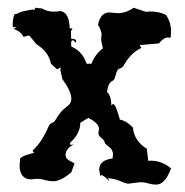

<svg xmlns="http://www.w3.org/2000/svg" viewBox="-20 -468 484 502"><path d="M388.7 14.6Q377.9 14.6 367.4 11.5Q356.9 8.3 347.7 8.3L315.9 12.2Q309.1 12.2 295.9 6.1Q282.7 0 262.2 -2.4L266.1 5.9Q250 -10.3 244.6 -10.3L242.2 -7.8L239.3 -23.9Q239.3 -49.3 274.4 -53.7L275.4 -64.5Q275.4 -76.2 265.1 -84Q261.2 -86.9 257.8 -89.6Q254.4 -92.3 253.2 -97.2Q252 -102.1 244.6 -107.7Q237.3 -113.3 237.3 -120.1L238.8 -131.8Q238.8 -145.5 210.9 -159.7L189.9 -147Q189.9 -118.7 164.1 -95.7L162.6 -91.8Q162.6 -89.4 166.5 -89.4L172.9 -90.3Q151.4 -79.1 151.4 -63Q151.4 -56.6 156.2 -52Q161.1 -47.4 174.8 -41L166.5 -17.6Q139.2 5.9 119.1 5.9Q108.4 5.9 97.9 2.7Q87.4 -0.5 77.6 -0.5L60.1 1Q47.4 1 39.3 -8.1Q31.2 -17.1 31.2 -35.6L32.7 -53.7Q38.1 -59.1 47.9 -62.3Q57.6 -65.4 69.3 -68.8L64.9 -73.7Q80.1 -88.9 88.1 -101.6Q96.2 -114.3 100.6 -123.5Q105 -132.8 107.7 -138.7Q110.4 -144.5 115.7 -146.5Q121.1 -148.4 123.5 -152.1Q126 -155.8 129.2 -161.1Q132.3 -166.5 138.4 -174.1Q144.5 -181.6 157.2 -191.4Q166.5 -197.8 166.5 -210Q166.5 -229 143.1 -261.2L137.7 -285.2L139.2 -292L129.4 -286.6L113.3 -301.3Q107.4 -332.5 75.2 -352.5L56.2 -375.5L41.5 -371.6Q35.2 -385.3 15.6 -392.6L23.9 -397.5L13.7 -397L13.2 -403.3Q13.2 -420.9 18.1 -430.7Q26.9 -432.1 31.2 -435.5Q33.7 -437.5 65.4 -443.4L68.8 -441.4L73.2 -447.8L89.8 -445.8Q104 -437.5 120.1 -437.5Q133.3 -437.5 136.7 -439.5Q161.1 -436.5 162.1 -394.5L169.9 -393.1L165.5 -386.7L166 -366.7Q179.2 -366.7 179.2 -360.4L178.2 -356Q172.9 -362.8 169.9 -362.8Q166 -362.8 166 -353L166.5 -346.2Q195.3 -334.5 206.5 -301.3H219.2Q227.5 -324.7 249 -341.8Q244.6 -358.4 244.6 -367.7L245.6 -377.4Q245.6 -386.7 236.3 -403.3Q242.7 -435.5 266.1 -435.5L287.6 -433.6Q309.6 -433.6 329.6 -447.8L361.3 -437L373 -438Q396.5 -438 414.6 -428.7Q427.2 -408.7 427.2 -386.7Q427.2 -373 425.3 -369.1L419.4 -370.1Q408.2 -370.1 395.5 -354.5L345.2 -350.1L349.6 -342.8Q333 -334 324.5 -325.2Q315.9 -316.4 311 -309.1Q306.2 -301.8 303 -296.4Q299.8 -291 293.9 -289.1Q288.1 -287.1 286.1 -282.7Q284.2 -278.3 283 -273.4Q281.7 -268.6 280 -263.7Q278.3 -258.8 272.9 -255.9Q262.7 -250.5 259.8 -227.5Q271 -217.8 271 -192.4L275.4 -196.3Q282.2 -196.3 293.5 -155.3Q312 -151.4 327.6 -134.3Q330.6 -99.6 363.8 -79.1L367.7 -47.4L375 -47.9Q402.8 -47.9 427.2 -27.8Q411.6 14.6 388.7 14.6Z"/></svg>

Font: Truetypewriter PolyglOTT
Style: Regular
Weight: 400
Designer: Sergey Beatoff a.k.a. Sam_T
Version: Version 3.76